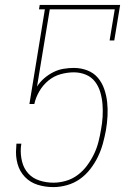

<svg xmlns="http://www.w3.org/2000/svg" viewBox="-20 -755 540 783"><path d="M198 8Q164 8 133.5 -1.5Q103 -11 81.5 -33.5Q60 -56 51.5 -87Q43 -118 46 -151L47 -169H67L65 -153Q63 -124 70 -96Q77 -68 95 -48Q113 -28 140.5 -19Q168 -10 198 -10Q223 -10 249 -17.5Q275 -25 297 -41.5Q319 -58 335.5 -80.5Q352 -103 363.5 -127Q375 -151 381.5 -176.5Q388 -202 392 -227Q397 -253 398.5 -279Q400 -305 398 -330Q396 -355 389 -379Q382 -403 367.5 -422Q353 -441 330 -450.5Q307 -460 281 -460Q255 -460 227.5 -452.5Q200 -445 177.5 -426.5Q155 -408 140.5 -383Q126 -358 120 -331H100L163 -717H139L142 -735H470L446 -590H427L448 -717H183L131 -402Q143 -421 160.5 -436Q178 -451 198 -461Q218 -471 239.5 -474.5Q261 -478 281 -478Q310 -478 336 -468Q362 -458 379 -438Q396 -418 405 -392Q414 -366 417 -338.5Q420 -311 418.5 -282Q417 -253 412 -224Q407 -197 399.5 -169.5Q392 -142 379.5 -116Q367 -90 348.5 -66Q330 -42 306 -25Q282 -8 253.5 0Q225 8 198 8Z"/></svg>

Font: Iosevka Curly Slab Thin
Style: Italic
Weight: 100
Italic angle: -9°
Monospace: yes
Designer: Belleve Invis
Foundry: Belleve Invis
Version: Version 22.1.2; ttfautohint (v1.8.4)